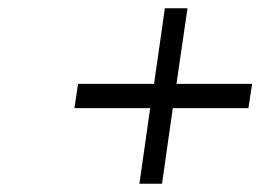

<svg xmlns="http://www.w3.org/2000/svg" viewBox="-20 -553 624 460"><path d="M158.2 -293.9 167 -352.1H349.1L375 -533.2H429.2L402.8 -352.1H584L575.2 -293.9H394L368.2 -112.8H314L339.8 -293.9Z"/></svg>

Font: Trueno Light
Style: Italic
Weight: 300
Designer: Julieta Ulanovsky
Foundry: Julieta Ulanovsky
Version: Version 3.001b | FøM Fix